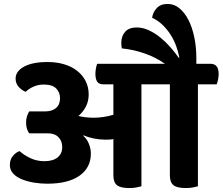

<svg xmlns="http://www.w3.org/2000/svg" viewBox="-20 -941 1127 972"><path d="M982 -514V2Q972 5 956.5 8Q941 11 921 11Q875 11 857.5 -4Q840 -19 840 -53V-514H696V2Q686 5 670.5 8Q655 11 635 11Q589 11 571.5 -4Q554 -19 554 -53V-237Q545 -235 535 -234.5Q525 -234 513 -234Q484 -234 454.5 -240Q425 -246 404 -256L402 -253Q419 -239 429.5 -214Q440 -189 440 -164Q440 -92 382.5 -51.5Q325 -11 219 -11Q186 -11 152.5 -16.5Q119 -22 91.5 -33Q64 -44 47 -62Q30 -80 30 -106Q30 -134 45.5 -152Q61 -170 79 -176Q101 -156 133.5 -140.5Q166 -125 205 -125Q248 -125 271.5 -144Q295 -163 295 -196Q295 -227 276 -246.5Q257 -266 222 -266H128Q121 -275 116.5 -289Q112 -303 112 -320Q112 -338 116.5 -352Q121 -366 128 -377H208Q244 -377 264 -394.5Q284 -412 284 -444Q284 -473 264.5 -493Q245 -513 201 -513Q174 -513 150 -502.5Q126 -492 110 -476Q87 -486 73 -503Q59 -520 59 -543Q59 -580 101.5 -603.5Q144 -627 221 -627Q267 -627 305 -615.5Q343 -604 370.5 -582.5Q398 -561 413.5 -530.5Q429 -500 429 -463Q429 -428 414 -400Q399 -372 377 -354Q392 -350 413 -347.5Q434 -345 453 -345Q504 -345 554 -360V-514H504Q481 -514 472 -527.5Q463 -541 463 -568Q463 -579 465.5 -594Q468 -609 472 -618H815Q770 -650 713.5 -670Q657 -690 597 -696Q594 -709 594 -724Q594 -758 613.5 -780Q633 -802 672 -802Q703 -802 734 -787.5Q765 -773 792.5 -750.5Q820 -728 844 -700.5Q868 -673 885 -648L888 -649Q883 -677 872 -707.5Q861 -738 843.5 -765.5Q826 -793 802.5 -815.5Q779 -838 750 -851Q754 -879 773.5 -900Q793 -921 829 -921Q862 -921 888.5 -899Q915 -877 934 -840Q953 -803 963.5 -753Q974 -703 974 -648V-618H1046Q1087 -618 1087 -566Q1087 -555 1084 -539Q1081 -523 1077 -514Z"/></svg>

Font: Baloo 2
Style: Bold
Weight: 700
Designer: Sarang Kulkarni and Ek Type
Foundry: Ek Type
Version: Version 1.640;hotconv 1.0.111;makeotfexe 2.5.65597; ttfautoh